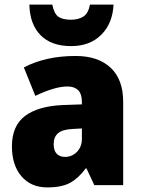

<svg xmlns="http://www.w3.org/2000/svg" viewBox="-20 -807 616 837"><path d="M310 -563Q407 -563 462 -512Q517 -461 517 -363V0H391L357 -73H354Q322 -30 285.5 -10Q249 10 186 10Q115 10 73.5 -38.5Q32 -87 32 -169Q32 -258 88.5 -301Q145 -344 252 -349L337 -352V-362Q337 -398 320.5 -414Q304 -430 275 -430Q245 -430 209 -419Q173 -408 134 -389L84 -513Q129 -537 185.5 -550Q242 -563 310 -563ZM299 -245Q253 -243 233.5 -226.5Q214 -210 214 -179Q214 -150 227.5 -136.5Q241 -123 263 -123Q294 -123 315.5 -145Q337 -167 337 -202V-247ZM475 -787Q471 -705 421.5 -655.5Q372 -606 290 -606Q204 -606 157 -653.5Q110 -701 108 -787H208Q216 -747 234.5 -734Q253 -721 290 -721Q321 -721 343 -734.5Q365 -748 372 -787Z"/></svg>

Font: Noto Sans Myanmar SemiCondensed Black
Style: Regular
Weight: 900
Width: 4
Designer: Monotype Design Team
Foundry: Monotype Imaging Inc.
Version: Version 2.107; ttfautohint (v1.8.4.7-5d5b)